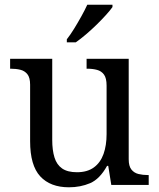

<svg xmlns="http://www.w3.org/2000/svg" viewBox="-20 -786 675 816"><path d="M273 10Q194 10 151 -36.5Q108 -83 108 -186V-426Q108 -456 96.5 -470.5Q85 -485 66.5 -489.5Q48 -494 26 -494H23V-536H202V-191Q202 -148 211.5 -117Q221 -86 244 -70Q267 -54 307 -54Q351 -54 379 -74.5Q407 -95 420 -131.5Q433 -168 433 -216V-422Q433 -454 422 -469Q411 -484 392.5 -489Q374 -494 351 -494H348V-536H527V-109Q527 -80 538.5 -65.5Q550 -51 568.5 -46.5Q587 -42 609 -42H612V0H453L440 -81H435Q404 -25 363 -7.5Q322 10 273 10ZM264 -619Q279 -638 295 -664Q311 -690 326 -717Q341 -744 351 -766H458V-756Q449 -743 431 -723Q413 -703 390.5 -681Q368 -659 345 -639.5Q322 -620 302 -606H264Z"/></svg>

Font: Noto Serif Tamil
Style: Italic
Weight: 400
Italic angle: -12°
Designer: Indian Type Foundry, Tom Grace, and the Monotype Design Team
Foundry: Monotype Imaging Inc.
Version: Version 2.003